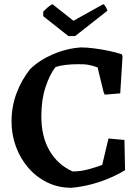

<svg xmlns="http://www.w3.org/2000/svg" viewBox="-20 -883 662 915"><path d="M321 12Q257 12 204.5 -14Q152 -40 114 -84.5Q76 -129 55.5 -185.5Q35 -242 35 -304Q35 -375 58.5 -438Q82 -501 123 -553Q167 -596 231.5 -624Q296 -652 365 -657Q393 -657 428.5 -652.5Q464 -648 499.5 -640.5Q535 -633 561 -624L564 -614L553 -438L479 -432L474 -443L445 -562Q423 -570 401 -574Q379 -578 349 -577Q319 -577 291 -573.5Q263 -570 244 -563Q217 -528 197 -468Q177 -408 177 -329Q177 -232 216 -165Q255 -98 326 -66Q363 -66 399 -75.5Q435 -85 467 -97L497 -223L573 -216L576 -72Q518 -37 452.5 -15.5Q387 6 321 12ZM306 -711 186 -806V-827Q196 -838 207.5 -848Q219 -858 230 -863L330 -784L472 -863Q478 -861 484.5 -849Q491 -837 492 -832L338 -711Z"/></svg>

Font: Labrada SemiBold
Style: Regular
Weight: 600
Designer: Mercedes Jáuregui
Foundry: Omnibus-Type Team
Version: Version 1.000; ttfautohint (v1.8.4.7-5d5b)